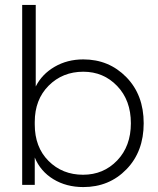

<svg xmlns="http://www.w3.org/2000/svg" viewBox="-20 -750 643 779"><path d="M70 -730H125V-399Q150 -449 201.5 -479Q253 -509 318 -509Q422 -509 492.5 -437Q563 -365 563 -250Q563 -135 493 -63Q423 9 318 9Q249 9 196.5 -23Q144 -55 121 -111V0H70ZM121 -245Q121 -153 177 -97Q233 -41 317 -41Q400 -41 455.5 -99Q511 -157 511 -250Q511 -343 455.5 -401Q400 -459 318 -459Q234 -459 177.5 -402.5Q121 -346 121 -255Z"/></svg>

Font: Human Sans Light
Style: Regular
Weight: 300
Designer: Tim Radville
Foundry: Continuum
Version: Version 1.000;FEAKit 1.0